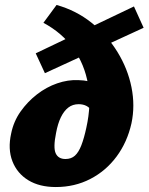

<svg xmlns="http://www.w3.org/2000/svg" viewBox="-20 -740 599 774"><path d="M205 14Q139 14 94 -13.5Q49 -41 30 -90Q11 -139 25 -202Q35 -251 63 -290.5Q91 -330 129 -359.5Q167 -389 210.5 -404Q254 -419 296 -417Q342 -416 370.5 -399.5Q399 -383 403 -353L351 -291Q342 -306 328.5 -313Q315 -320 297 -320Q273 -320 255.5 -306.5Q238 -293 225.5 -267.5Q213 -242 206 -204Q194 -145 204.5 -122Q215 -99 244 -99Q267 -99 282 -112.5Q297 -126 308 -154.5Q319 -183 328 -225Q349 -319 335 -400Q321 -481 275.5 -544.5Q230 -608 155 -648L208 -720Q287 -698 349.5 -648Q412 -598 453.5 -530.5Q495 -463 510 -388.5Q525 -314 510 -243Q493 -167 450 -109Q407 -51 344 -18.5Q281 14 205 14ZM161 -445 124 -525 520 -714 559 -628Z"/></svg>

Font: Ysabeau Infant Black
Style: Italic
Weight: 900
Italic angle: -12°
Designer: Christian Thalmann (Catharsis Fonts)
Version: Version 2.001;gftools[0.9.30]; featfreeze: ss01,ss02,lnum